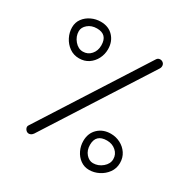

<svg xmlns="http://www.w3.org/2000/svg" viewBox="-163 -856 1049 1054"><g transform="rotate(30 361.5 -328.5)"><path d="M61 -591.3Q61 -623 78.6 -646.7Q96.2 -670.4 124.3 -683.6Q152.3 -696.8 183.6 -696.8Q233.4 -696.8 262.9 -665Q292.5 -633.3 292.5 -585Q292.5 -552.7 278.1 -524.7Q263.7 -496.6 238.3 -479.5Q212.9 -462.4 178.7 -462.4Q144 -462.4 117.4 -481.4Q90.8 -500.5 75.9 -530Q61 -559.6 61 -591.3ZM585.9 -674.8Q594.7 -668.5 595.9 -657.5Q597.2 -646.5 591.3 -636.7L172.4 18.6Q166 27.8 155.8 31.7Q145.5 35.6 135.7 30.8Q126 25.4 121.6 14.6Q117.2 3.9 123.5 -5.4L547.9 -669.4Q554.2 -679.2 565.7 -680.4Q577.1 -681.6 585.9 -674.8ZM103.5 -591.3Q103.5 -558.1 126.2 -531.5Q148.9 -504.9 178.7 -504.9Q209.5 -504.9 229.7 -527.8Q250 -550.8 250 -585Q250 -654.3 183.6 -654.3Q148.9 -654.3 126.2 -635Q103.5 -615.7 103.5 -591.3ZM532.7 40.5Q501.5 40.5 477.3 22.9Q453.1 5.4 439.7 -22.7Q426.3 -50.8 426.3 -82Q426.3 -131.3 458 -161.6Q489.7 -191.9 538.6 -191.9Q570.8 -191.9 598.9 -177.5Q627 -163.1 644.3 -137.2Q661.6 -111.3 661.6 -77.1Q661.6 -42.5 642.3 -15.9Q623 10.7 593.5 25.6Q564 40.5 532.7 40.5ZM532.7 -2.4Q565.9 -2.4 592.5 -24.9Q619.1 -47.4 619.1 -77.1Q619.1 -107.9 595.7 -128.4Q572.3 -148.9 538.6 -148.9Q468.8 -148.9 468.8 -82Q468.8 -47.4 488.3 -24.9Q507.8 -2.4 532.7 -2.4Z"/></g></svg>

Font: Mikhak-DS1-FD Light
Style: Regular
Weight: 300
Designer: Amin Abedi
Version: Version 3.2